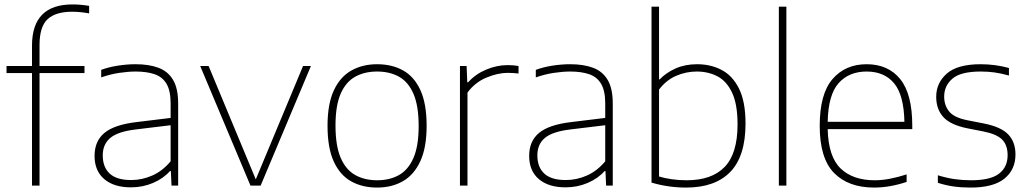

<svg xmlns="http://www.w3.org/2000/svg" viewBox="-20 -838 4650 867"><path d="M124.5 0V-508H9.5V-540H124.5V-632Q124.5 -818 307.5 -818Q343.5 -818 382.5 -811.5V-777.5Q342 -785 305.5 -785Q231 -785 194.8 -751.2Q158.5 -717.5 158.5 -634.5V-540H361.5V-508H158.5V0Z M571.5 8Q494.5 8 450.8 -29.2Q407 -66.5 407 -134Q407 -200.5 451.2 -237.5Q495.5 -274.5 594.5 -286.5L750.5 -305.5V-370.5Q750.5 -428.5 731.8 -459.8Q713 -491 677.8 -503Q642.5 -515 592.5 -515Q559.5 -515 519 -509Q478.5 -503 437 -488.5V-522.5Q470 -535 511.8 -541.5Q553.5 -548 592 -548Q652.5 -548 695.5 -532Q738.5 -516 761.5 -477.2Q784.5 -438.5 784.5 -371V0H754.5L751.5 -65.5H747.5Q718 -32 671.2 -12Q624.5 8 571.5 8ZM444 -136.5Q444 -83 475.5 -54Q507 -25 572.5 -25Q621 -25 667.2 -45.2Q713.5 -65.5 750.5 -109.5V-272.5L593.5 -253.5Q513 -244 478.5 -215.5Q444 -187 444 -136.5Z M1111 0 884 -540H922L1135 -28L1348.5 -540H1384L1157 0Z M1683 9Q1616 9 1565.5 -19.2Q1515 -47.5 1487 -109Q1459 -170.5 1459 -270Q1459 -368 1487.2 -429.2Q1515.5 -490.5 1566 -519.2Q1616.5 -548 1683 -548Q1750 -548 1800.2 -520Q1850.5 -492 1878.5 -430.8Q1906.5 -369.5 1906.5 -270Q1906.5 -172 1878.2 -110.5Q1850 -49 1799.8 -20Q1749.5 9 1683 9ZM1683 -24Q1740 -24 1782 -47.8Q1824 -71.5 1847.2 -125.2Q1870.5 -179 1870.5 -269Q1870.5 -360 1847.2 -414Q1824 -468 1782 -491.5Q1740 -515 1683 -515Q1626 -515 1583.8 -491.5Q1541.5 -468 1518.2 -414.5Q1495 -361 1495 -271.5Q1495 -180 1518.2 -125.8Q1541.5 -71.5 1583.8 -47.8Q1626 -24 1683 -24Z M2057 0V-540H2087L2090 -466.5H2094Q2126.5 -503 2175 -523.5Q2223.5 -544 2272 -544Q2299 -544 2321.5 -540V-506Q2309.5 -507.5 2297.8 -508.2Q2286 -509 2272 -509Q2228.5 -509 2177 -487.8Q2125.5 -466.5 2091 -420V0Z M2534 8Q2457 8 2413.2 -29.2Q2369.5 -66.5 2369.5 -134Q2369.5 -200.5 2413.8 -237.5Q2458 -274.5 2557 -286.5L2713 -305.5V-370.5Q2713 -428.5 2694.2 -459.8Q2675.5 -491 2640.2 -503Q2605 -515 2555 -515Q2522 -515 2481.5 -509Q2441 -503 2399.5 -488.5V-522.5Q2432.5 -535 2474.2 -541.5Q2516 -548 2554.5 -548Q2615 -548 2658 -532Q2701 -516 2724 -477.2Q2747 -438.5 2747 -371V0H2717L2714 -65.5H2710Q2680.5 -32 2633.8 -12Q2587 8 2534 8ZM2406.5 -136.5Q2406.5 -83 2438 -54Q2469.5 -25 2535 -25Q2583.5 -25 2629.8 -45.2Q2676 -65.5 2713 -109.5V-272.5L2556 -253.5Q2475.5 -244 2441 -215.5Q2406.5 -187 2406.5 -136.5Z M3078 9Q2997.5 9 2922 -13.5V-808H2956V-479.5H2959Q2987.5 -509.5 3030.5 -528.8Q3073.5 -548 3128 -548Q3189 -548 3238.5 -522.2Q3288 -496.5 3317.2 -437.8Q3346.5 -379 3346.5 -280Q3346.5 -133 3278 -62Q3209.5 9 3078 9ZM3081 -24Q3194 -24 3252.2 -84.2Q3310.5 -144.5 3310.5 -276Q3310.5 -367 3286 -419.2Q3261.5 -471.5 3220 -493.2Q3178.5 -515 3126 -515Q3078 -515 3033 -495.5Q2988 -476 2956 -433.5V-41Q2980 -33.5 3012.2 -28.8Q3044.5 -24 3081 -24Z M3497 0V-808H3531V0Z M3927.5 9Q3811 9 3746.2 -57Q3681.5 -123 3681.5 -270Q3681.5 -413.5 3739.2 -480.8Q3797 -548 3893.5 -548Q3990.5 -548 4045 -480.8Q4099.5 -413.5 4099.5 -270V-255H3717.5Q3720.5 -130.5 3776 -77.2Q3831.5 -24 3929.5 -24Q3963 -24 3998.2 -30.8Q4033.5 -37.5 4074 -50.5V-16.5Q3997.5 9 3927.5 9ZM3893.5 -515Q3813.5 -515 3766.8 -462.5Q3720 -410 3717.5 -288H4064Q4061.5 -409.5 4017.2 -462.2Q3973 -515 3893.5 -515Z M4362.5 9Q4322 9 4286.2 4Q4250.5 -1 4215 -12.5V-46.5Q4258 -33.5 4293 -28.8Q4328 -24 4365 -24Q4452.5 -24 4491.2 -53.8Q4530 -83.5 4530 -137Q4530 -182.5 4505.5 -207.5Q4481 -232.5 4420 -244.5L4346.5 -259Q4271 -274.5 4239.2 -310Q4207.5 -345.5 4207.5 -401Q4207.5 -463.5 4255.5 -505.8Q4303.5 -548 4408.5 -548Q4474 -548 4536 -531V-497Q4499.5 -507 4470.2 -511Q4441 -515 4408.5 -515Q4318 -515 4280.8 -482.8Q4243.5 -450.5 4243.5 -402Q4243.5 -362.5 4265.8 -334.8Q4288 -307 4348.5 -295L4422.5 -280.5Q4500.5 -265 4533 -230.8Q4565.5 -196.5 4565.5 -140.5Q4565.5 -72 4515.8 -31.5Q4466 9 4362.5 9Z"/></svg>

Font: Encode Sans Semi Expanded Thin
Style: Regular
Weight: 100
Width: 6
Designer: Multiple Designers
Foundry: Impallari Type
Version: Version 3.000; ttfautohint (v1.8.3) -l 8 -r 50 -G 200 -x 14 